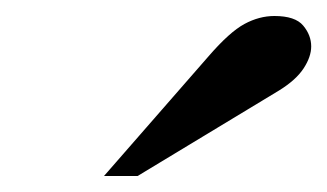

<svg xmlns="http://www.w3.org/2000/svg" viewBox="-20 -774 409 240"><path d="M110 -554 241 -704Q267 -734 285.5 -744Q304 -754 323 -754Q349 -754 359 -742Q369 -730 369 -716Q369 -703 359.5 -688.5Q350 -674 329 -661L152 -554Z"/></svg>

Font: Libre Bodoni
Style: Italic
Weight: 400
Italic angle: -13°
Designer: Pablo Impallari, Rodrigo Fuenzalida
Foundry: Impallari Type
Version: Version 2.005;gftools[0.9.23]